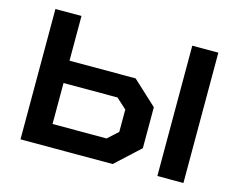

<svg xmlns="http://www.w3.org/2000/svg" viewBox="-97 -848 1240 996"><g transform="rotate(15 522.5 -350.0)"><path d="M960 -700V0H820V-700ZM515 -120 570 -170V-290L515 -340H225V-120ZM225 -460H580L710 -340V-120L580 0H85V-700H225Z"/></g></svg>

Font: Squares Bold
Style: Regular
Weight: 400
Designer: Typetype
Foundry: Typetype
Version: Version 001.000